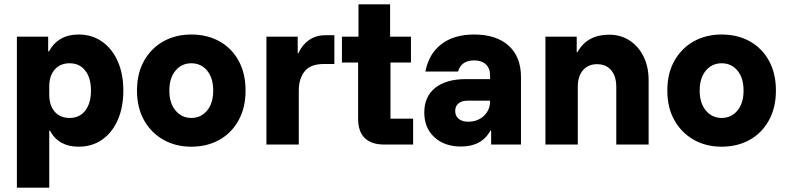

<svg xmlns="http://www.w3.org/2000/svg" viewBox="-20 -670 3648 890"><path d="M58.3 200V-500H203.3V-431.7H206.7Q250 -510 344.2 -510Q406.7 -510 453.3 -477.1Q500 -444.2 525.8 -385.8Q551.7 -327.5 551.7 -250Q551.7 -172.5 525.8 -113.8Q500 -55 453.3 -22.5Q406.7 10 344.2 10Q251.7 10 211.7 -64.2H208.3V200ZM302.5 -123.3Q349.2 -123.3 375.4 -157.5Q401.7 -191.7 401.7 -250Q401.7 -308.3 375.4 -342.5Q349.2 -376.7 302.5 -376.7Q259.2 -376.7 233.8 -347.9Q208.3 -319.2 208.3 -268.3V-231.7Q208.3 -180.8 233.8 -152.1Q259.2 -123.3 302.5 -123.3Z M866.7 10Q794.2 10 737.5 -22.1Q680.8 -54.2 647.9 -112.5Q615 -170.8 615 -250Q615 -330 647.9 -388.3Q680.8 -446.7 737.5 -478.3Q794.2 -510 866.7 -510Q940.8 -510 997.5 -478.3Q1054.2 -446.7 1086.2 -388.3Q1118.3 -330 1118.3 -250Q1118.3 -170.8 1085.8 -112.1Q1053.3 -53.3 996.7 -21.7Q940 10 866.7 10ZM866.7 -123.3Q911.7 -123.3 940 -157.5Q968.3 -191.7 968.3 -250Q968.3 -309.2 940 -342.9Q911.7 -376.7 866.7 -376.7Q822.5 -376.7 793.8 -342.9Q765 -309.2 765 -250Q765 -191.7 793.8 -157.5Q822.5 -123.3 866.7 -123.3Z M1215 0V-500H1360V-423.3H1363.3Q1380 -461.7 1412.1 -484.2Q1444.2 -506.7 1487.5 -506.7H1530V-373.3H1480.8Q1419.2 -373.3 1392.1 -339.2Q1365 -305 1365 -250V0Z M1760 0Q1702.5 0 1671.2 -29.6Q1640 -59.2 1640 -120V-380H1565V-500H1641.7V-650H1788.3V-500H1885V-380H1790V-120H1895V0Z M2117.5 9.2Q2040 9.2 1993.3 -34.2Q1946.7 -77.5 1946.7 -148.3Q1946.7 -222.5 1997.5 -262.9Q2048.3 -303.3 2140 -303.3H2251.7V-321.7Q2251.7 -353.3 2232.1 -371.7Q2212.5 -390 2178.3 -390Q2117.5 -390 2103.3 -338.3H1951.7Q1968.3 -421.7 2026.7 -465.8Q2085 -510 2177.5 -510Q2280.8 -510 2337.9 -458.3Q2395 -406.7 2395 -312.5V0H2256.7V-64.2H2253.3Q2212.5 9.2 2117.5 9.2ZM2150 -105.8Q2194.2 -105.8 2222.9 -132.9Q2251.7 -160 2251.7 -200.8V-203.3H2146.7Q2120 -203.3 2105 -190.4Q2090 -177.5 2090 -155.8Q2090 -132.5 2106.2 -119.2Q2122.5 -105.8 2150 -105.8Z M2508.3 0V-500H2653.3V-428.3H2656.7Q2701.7 -509.2 2803.3 -509.2Q2857.5 -509.2 2898.8 -482.1Q2940 -455 2963.3 -407.5Q2986.7 -360 2986.7 -297.5V0H2836.7V-267.5Q2836.7 -316.7 2812.9 -344.6Q2789.2 -372.5 2747.5 -372.5Q2706.7 -372.5 2682.5 -344.6Q2658.3 -316.7 2658.3 -267.5V0Z M3325 10Q3252.5 10 3195.8 -22.1Q3139.2 -54.2 3106.2 -112.5Q3073.3 -170.8 3073.3 -250Q3073.3 -330 3106.2 -388.3Q3139.2 -446.7 3195.8 -478.3Q3252.5 -510 3325 -510Q3399.2 -510 3455.8 -478.3Q3512.5 -446.7 3544.6 -388.3Q3576.7 -330 3576.7 -250Q3576.7 -170.8 3544.2 -112.1Q3511.7 -53.3 3455 -21.7Q3398.3 10 3325 10ZM3325 -123.3Q3370 -123.3 3398.3 -157.5Q3426.7 -191.7 3426.7 -250Q3426.7 -309.2 3398.3 -342.9Q3370 -376.7 3325 -376.7Q3280.8 -376.7 3252.1 -342.9Q3223.3 -309.2 3223.3 -250Q3223.3 -191.7 3252.1 -157.5Q3280.8 -123.3 3325 -123.3Z"/></svg>

Font: Funnel Sans ExtraBold
Style: Regular
Weight: 800
Version: Version 1.000; Beta; Release 5; Build 24; ttfautohint (v1.8.